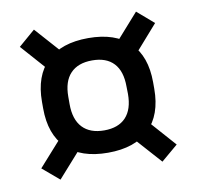

<svg xmlns="http://www.w3.org/2000/svg" viewBox="-62 -620 643 627"><g transform="rotate(-10 259.0 -307.0)"><path d="M258.5 -118.5Q169 -118.5 121.8 -165Q74.5 -211.5 74.5 -298V-319.5Q74.5 -406 122 -452.2Q169.5 -498.5 259 -498.5Q348.5 -498.5 395.8 -452.2Q443 -406 443 -319.5V-298Q443 -211.5 395.5 -165Q348 -118.5 258.5 -118.5ZM259 -192.5Q306 -192.5 330.8 -219Q355.5 -245.5 355.5 -296.5L355 -321Q355 -372 330.5 -398.2Q306 -424.5 259 -424.5Q212 -424.5 187 -398.2Q162 -372 162 -321V-296.5Q162 -245.5 187 -219Q212 -192.5 259 -192.5ZM389.5 -212 483.5 -106 428 -59 335 -163ZM182.5 -163 90 -59 34.5 -106 130 -213ZM124.5 -407.5 34.5 -509 89.5 -556.5 181 -454ZM335 -451.5 428 -556.5 483 -509 389 -402Z"/></g></svg>

Font: Anek Tamil Medium Medium
Style: Regular
Weight: 500
Version: Version 1.003